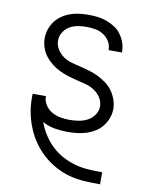

<svg xmlns="http://www.w3.org/2000/svg" viewBox="-84 -589 668 865"><g transform="rotate(10 250.0 -156.5)"><path d="M433 215Q398 215 362.5 213Q327 211 293.5 202Q260 193 229 176Q198 159 172 136Q146 113 125.5 84Q105 55 91.5 22.5Q78 -10 71 -44.5Q64 -79 64 -114Q64 -119 64 -124Q64 -129 64 -134H125Q125 -134 125 -133.5Q125 -133 125 -132Q125 -111 137 -93Q149 -75 167.5 -64.5Q186 -54 207 -50.5Q228 -47 249 -47Q270 -47 290.5 -50.5Q311 -54 329.5 -63.5Q348 -73 360.5 -91Q373 -109 373 -130Q373 -152 361 -170.5Q349 -189 330.5 -201Q312 -213 291 -218.5Q270 -224 249 -229Q228 -234 207.5 -240.5Q187 -247 167.5 -256.5Q148 -266 131 -279.5Q114 -293 101 -310Q88 -327 81 -348Q74 -369 74 -390Q74 -411 81 -431.5Q88 -452 100.5 -468.5Q113 -485 130.5 -497Q148 -509 168 -516Q188 -523 209 -525.5Q230 -528 251 -528Q272 -528 293 -525.5Q314 -523 333.5 -516Q353 -509 371 -497.5Q389 -486 401.5 -469Q414 -452 421 -432Q428 -412 428 -391Q428 -390 428 -389Q428 -388 428 -387H367Q367 -388 367 -388.5Q367 -389 367 -389Q367 -409 356 -427Q345 -445 328 -455.5Q311 -466 291 -469.5Q271 -473 251 -473Q231 -473 211 -469.5Q191 -466 174 -456Q157 -446 146 -428Q135 -410 135 -390Q135 -369 147 -350Q159 -331 177 -319Q195 -307 216 -301.5Q237 -296 258 -291Q279 -286 300 -279.5Q321 -273 340 -263.5Q359 -254 376.5 -241Q394 -228 406.5 -210.5Q419 -193 426.5 -172Q434 -151 434 -130Q434 -108 426.5 -87.5Q419 -67 405.5 -50Q392 -33 373.5 -21.5Q355 -10 334.5 -3.5Q314 3 292 5.5Q270 8 249 8Q219 8 189.5 3Q160 -2 133 -17Q144 13 161 39.5Q178 66 200.5 87.5Q223 109 250.5 124Q278 139 308.5 147.5Q339 156 370 158Q401 160 433 160H434V215Z"/></g></svg>

Font: Iosevka SS04 Light
Style: Regular
Weight: 300
Monospace: yes
Designer: Belleve Invis
Foundry: Belleve Invis
Version: Version 19.0.0; ttfautohint (v1.8.4)